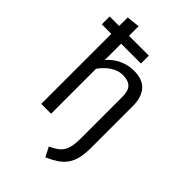

<svg xmlns="http://www.w3.org/2000/svg" viewBox="-279 -846 1158 1158"><g transform="rotate(45 300.0 -267.5)"><path d="M184.5 -746.5V-664.5H353.5V-597.5H184.5V-458Q216 -496 261 -516.8Q306 -537.5 352.5 -537.5Q429.5 -537.5 465 -496.5Q500.5 -455.5 500.5 -382.5V-26Q500.5 29 490.8 66.8Q481 104.5 461.5 130.2Q442 156 413.2 174.8Q384.5 193.5 346 210.5L314.5 149.5Q349.5 133.5 372 115.5Q394.5 97.5 405.5 65.8Q416.5 34 416.5 -24V-377.5Q416.5 -426.5 394.8 -449Q373 -471.5 325.5 -471.5Q295.5 -471.5 268.5 -458Q241.5 -444.5 220 -424.5Q198.5 -404.5 184.5 -383.5V0H100.5V-597.5H19.5V-664.5H100.5V-737.5Z"/></g></svg>

Font: Fast_Mono
Style: Regular
Weight: 400
Monospace: yes
Designer: Carrois Corporate, Edenspiekermann AG, Nikita Prokopov
Foundry: Carrois Corporate, Edenspiekermann AG, Nikita Prokopov
Version: Version 5.002